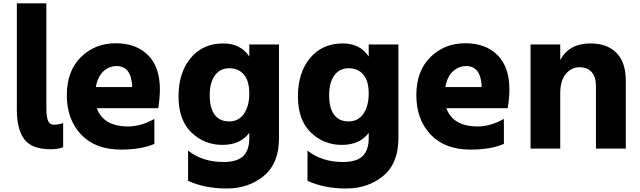

<svg xmlns="http://www.w3.org/2000/svg" viewBox="-20 -832 3728 1118"><path d="M78.1 -194.3V-812.5H250V-204.1Q250 -149.4 260.3 -127.4Q270.5 -105.5 294.4 -105.5Q318.4 -105.5 347.7 -115.2V25.4Q317.4 37.1 275.4 37.1Q166 37.1 122.1 -20Q78.1 -77.1 78.1 -194.3Z M911.1 -311.5Q911.1 -265.6 901.4 -202.1H543.9Q582 -95.7 726.6 -95.7Q800.8 -95.7 878.9 -139.6V5.9Q801.8 39.1 684.6 39.1Q535.2 39.1 452.1 -48.8Q369.1 -136.7 369.1 -277.8Q369.1 -418.9 451.2 -499.5Q533.2 -580.1 653.3 -580.1Q773.4 -580.1 842.3 -510.7Q911.1 -441.4 911.1 -311.5ZM538.1 -325.2H749V-339.8Q740.2 -447.3 659.2 -447.3Q615.2 -447.3 582 -416.5Q548.8 -385.7 538.1 -325.2Z M1280.3 -579.1Q1380.9 -579.1 1431.6 -502.9V-573.2H1604.5V-26.4Q1604.5 119.1 1516.1 192.4Q1427.7 265.6 1299.8 265.6Q1171.9 265.6 1075.2 220.7V44.9Q1158.2 111.3 1282.2 111.3Q1360.4 111.3 1396 77.1Q1431.6 43 1431.6 -28.3V-58.6Q1379.9 11.7 1274.9 11.7Q1169.9 11.7 1094.7 -60.5Q1019.5 -132.8 1019.5 -271Q1019.5 -409.2 1090.3 -494.1Q1161.1 -579.1 1280.3 -579.1ZM1231.4 -393.1Q1201.2 -351.6 1201.2 -277.3Q1201.2 -203.1 1230 -164.1Q1258.8 -125 1314.5 -125Q1370.1 -125 1400.9 -169.9Q1431.6 -214.8 1431.6 -287.6Q1431.6 -360.4 1400.4 -397.5Q1369.1 -434.6 1315.4 -434.6Q1261.7 -434.6 1231.4 -393.1Z M1975.6 -579.1Q2076.2 -579.1 2127 -502.9V-573.2H2299.8V-26.4Q2299.8 119.1 2211.4 192.4Q2123 265.6 1995.1 265.6Q1867.2 265.6 1770.5 220.7V44.9Q1853.5 111.3 1977.5 111.3Q2055.7 111.3 2091.3 77.1Q2127 43 2127 -28.3V-58.6Q2075.2 11.7 1970.2 11.7Q1865.2 11.7 1790 -60.5Q1714.8 -132.8 1714.8 -271Q1714.8 -409.2 1785.6 -494.1Q1856.4 -579.1 1975.6 -579.1ZM1926.8 -393.1Q1896.5 -351.6 1896.5 -277.3Q1896.5 -203.1 1925.3 -164.1Q1954.1 -125 2009.8 -125Q2065.4 -125 2096.2 -169.9Q2127 -214.8 2127 -287.6Q2127 -360.4 2095.7 -397.5Q2064.5 -434.6 2010.7 -434.6Q1957 -434.6 1926.8 -393.1Z M2946.3 -311.5Q2946.3 -265.6 2936.5 -202.1H2579.1Q2617.2 -95.7 2761.7 -95.7Q2835.9 -95.7 2914.1 -139.6V5.9Q2836.9 39.1 2719.7 39.1Q2570.3 39.1 2487.3 -48.8Q2404.3 -136.7 2404.3 -277.8Q2404.3 -418.9 2486.3 -499.5Q2568.4 -580.1 2688.5 -580.1Q2808.6 -580.1 2877.4 -510.7Q2946.3 -441.4 2946.3 -311.5ZM2573.2 -325.2H2784.2V-339.8Q2775.4 -447.3 2694.3 -447.3Q2650.4 -447.3 2617.2 -416.5Q2584 -385.7 2573.2 -325.2Z M3069.3 33.2V-573.2H3242.2V-481.4Q3292 -579.1 3418.9 -579.1Q3515.6 -579.1 3569.8 -523.9Q3624 -468.8 3624 -361.3V33.2H3450.2V-329.1Q3450.2 -383.8 3425.3 -412.1Q3400.4 -440.4 3354 -440.4Q3307.6 -440.4 3274.9 -401.9Q3242.2 -363.3 3242.2 -288.1V33.2Z"/></svg>

Font: GenEi M Gothic v2 Heavy
Style: Regular
Weight: 800
Version: Version 2.0